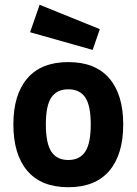

<svg xmlns="http://www.w3.org/2000/svg" viewBox="-20 -772 572 804"><path d="M36 -251Q36 -376 94.5 -444Q153 -512 266 -512Q379 -512 437.5 -444Q496 -376 496 -251Q496 -125 437.5 -56.5Q379 12 266 12Q153 12 94.5 -56.5Q36 -125 36 -251ZM360 -251Q360 -330 337 -364Q314 -398 266 -398Q218 -398 195 -364Q172 -330 172 -251Q172 -172 195 -137Q218 -102 266 -102Q314 -102 337 -137Q360 -172 360 -251ZM106 -637 146 -752 398 -650 368 -563Z"/></svg>

Font: Cairo
Style: Bold
Weight: 700
Designer: Mohamed Gaber
Foundry: Kief Type Foundry
Version: Version 2.100